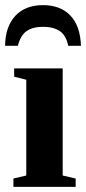

<svg xmlns="http://www.w3.org/2000/svg" viewBox="-30 -724 334 744"><path d="M212.9 -43.9 263.2 -32.2V0H22V-32.2L71.8 -43.9V-415L24.9 -426.8V-459H212.9ZM136.7 -704.1Q204.1 -704.1 242.7 -663.8Q281.2 -623.5 283.7 -546.4H234.4Q226.1 -587.4 201.2 -603.8Q176.3 -620.1 136.7 -620.1Q97.7 -620.1 73.7 -604Q49.8 -587.9 39.1 -546.4H-10.3Q-9.3 -621.1 29.3 -662.6Q67.9 -704.1 136.7 -704.1Z"/></svg>

Font: Liberation Serif
Style: Bold
Weight: 700
Designer: Steve Matteson
Foundry: Ascender Corporation
Version: Version 2.1.5